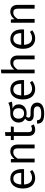

<svg xmlns="http://www.w3.org/2000/svg" viewBox="1736 -2584 1075 4588"><g transform="rotate(-90 2274.0 -289.5)"><path d="M528 -302C528 -474 449 -581 297 -581C152 -581 64 -457 64 -279C64 -98 156 13 312 13C390 13 453 -14 508 -58L468 -112C418 -78 376 -62 319 -62C233 -62 168 -116 160 -253H526C527 -265 528 -283 528 -302ZM438 -320H160C167 -453 220 -509 299 -509C393 -509 438 -443 438 -328Z M951 -581C876 -581 814 -541 773 -482L765 -568H688V0H778V-405C818 -468 864 -510 931 -510C989 -510 1023 -482 1023 -394V0H1114V-407C1114 -515 1056 -581 951 -581Z M1561 -86C1533 -70 1509 -63 1482 -63C1431 -63 1411 -91 1411 -150V-498H1538L1548 -568H1411V-708L1320 -699V-568H1222V-498H1320V-146C1320 -42 1376 13 1470 13C1518 13 1559 0 1596 -25Z M2113 -629C2049 -599 2000 -578 1856 -581C1731 -581 1640 -500 1640 -384C1640 -310 1670 -260 1735 -226C1695 -200 1674 -164 1674 -126C1674 -70 1719 -21 1818 -21H1908C1981 -21 2026 8 2026 64C2026 123 1981 157 1856 157C1729 157 1696 126 1696 58H1614C1614 173 1674 228 1856 228C2030 228 2117 166 2117 57C2117 -31 2042 -97 1926 -97H1836C1775 -97 1758 -119 1758 -146C1758 -168 1770 -189 1789 -202C1812 -194 1836 -191 1861 -191C1995 -191 2075 -271 2075 -382C2075 -451 2042 -499 1976 -528C2042 -529 2095 -531 2140 -545ZM1856 -515C1940 -515 1982 -469 1982 -384C1982 -300 1939 -252 1858 -252C1778 -252 1733 -305 1733 -384C1733 -460 1775 -515 1856 -515Z M2656 -302C2656 -474 2577 -581 2425 -581C2280 -581 2192 -457 2192 -279C2192 -98 2284 13 2440 13C2518 13 2581 -14 2636 -58L2596 -112C2546 -78 2504 -62 2447 -62C2361 -62 2296 -116 2288 -253H2654C2655 -265 2656 -283 2656 -302ZM2566 -320H2288C2295 -453 2348 -509 2427 -509C2521 -509 2566 -443 2566 -328Z M3079 -581C3006 -581 2948 -543 2906 -486V-807L2816 -796V0H2906V-406C2946 -468 2993 -510 3058 -510C3115 -510 3151 -482 3151 -394V0H3242V-407C3242 -514 3183 -581 3079 -581Z M3866 -302C3866 -474 3787 -581 3635 -581C3490 -581 3402 -457 3402 -279C3402 -98 3494 13 3650 13C3728 13 3791 -14 3846 -58L3806 -112C3756 -78 3714 -62 3657 -62C3571 -62 3506 -116 3498 -253H3864C3865 -265 3866 -283 3866 -302ZM3776 -320H3498C3505 -453 3558 -509 3637 -509C3731 -509 3776 -443 3776 -328Z M4289 -581C4214 -581 4152 -541 4111 -482L4103 -568H4026V0H4116V-405C4156 -468 4202 -510 4269 -510C4327 -510 4361 -482 4361 -394V0H4452V-407C4452 -515 4394 -581 4289 -581Z"/></g></svg>

Font: Glow Sans SC Normal Book
Style: Regular
Weight: 500
Designer: Ryoko NISHIZUKA (kana, bopomofo & ideographs); Paul D. Hunt (Latin, Greek & Cyrillic); Sandoll Communications, Soo-young
Version: Version 0.93